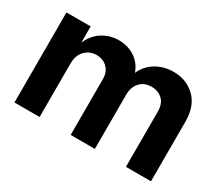

<svg xmlns="http://www.w3.org/2000/svg" viewBox="-100 -739 1083 952"><g transform="rotate(30 442.0 -263.0)"><path d="M50.8 0V-515.6H189.5V-422.9Q212.4 -475.1 254.4 -500.7Q296.4 -526.4 345.7 -526.4Q397.9 -526.4 438.2 -499.8Q478.5 -473.1 494.6 -425.8Q515.1 -473.1 559.3 -499.8Q603.5 -526.4 659.7 -526.4Q733.9 -526.4 783.2 -478.3Q832.5 -430.2 832.5 -341.8V0H689V-315.4Q689 -361.8 663.8 -384.8Q638.7 -407.7 601.6 -407.7Q560.1 -407.7 535.6 -380.9Q511.2 -354 511.2 -310.5V0H372.6V-319.3Q372.6 -359.4 348.6 -383.5Q324.7 -407.7 287.1 -407.7Q248.5 -407.7 221.7 -380.9Q194.8 -354 194.8 -304.2V0Z"/></g></svg>

Font: Inter Display
Style: Bold
Weight: 700
Designer: Rasmus Andersson
Foundry: rsms
Version: Version 4.001;git-9221beed3